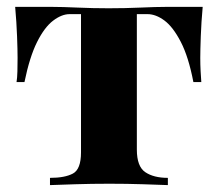

<svg xmlns="http://www.w3.org/2000/svg" viewBox="-20 -537 632 557"><path d="M568 -517Q564 -473 562.5 -432Q561 -391 561 -369Q561 -349 562 -330.5Q563 -312 564 -299H541Q527 -372 504.5 -415.5Q482 -459 457 -477.5Q432 -496 408 -496H377V-103Q377 -54 401.5 -37.5Q426 -21 467 -21V0Q441 -1 395 -2.5Q349 -4 297 -4Q245 -4 198.5 -2.5Q152 -1 125 0V-21Q168 -21 191.5 -33.5Q215 -46 215 -95V-496H182Q159 -496 134 -477Q109 -458 87.5 -415Q66 -372 51 -299H28Q30 -311 30.5 -330Q31 -349 31 -369Q31 -391 29.5 -431.5Q28 -472 24 -517H134Q160 -517 204.5 -515Q249 -513 295 -513Q343 -513 388 -515Q433 -517 459 -517Z"/></svg>

Font: Playfair Display ExtraBold
Style: Regular
Weight: 800
Designer: Claus Eggers Sørensen
Foundry: Claus Eggers Sørensen
Version: Version 1.203